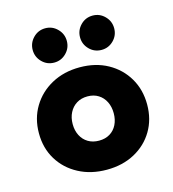

<svg xmlns="http://www.w3.org/2000/svg" viewBox="-97 -695 709 787"><g transform="rotate(-15 258.0 -301.0)"><path d="M260.7 12Q193.6 12 141.4 -15.8Q89.1 -43.5 59.4 -92.3Q29.7 -141.1 29.7 -204Q29.7 -266.9 59.4 -316.2Q89.1 -365.6 141.4 -394.1Q193.6 -422.5 260.7 -422.5Q327.9 -422.5 379.3 -394.1Q430.7 -365.6 459.8 -316.2Q488.9 -266.9 488.9 -204Q488.9 -141.1 459.8 -92.3Q430.7 -43.5 379.3 -15.8Q327.9 12 260.7 12ZM260.7 -111.4Q287.4 -111.4 306.7 -123.2Q326.1 -134.9 336.7 -156.1Q347.3 -177.4 347.3 -204.7Q347.3 -232.1 336.7 -253.4Q326.1 -274.8 306.7 -286.9Q287.4 -299.1 260.7 -299.1Q234.1 -299.1 214.5 -286.9Q194.9 -274.8 184 -253.4Q173.1 -232.1 173.1 -204.7Q173.1 -177.4 184 -156.1Q194.9 -134.9 214.5 -123.2Q234.1 -111.4 260.7 -111.4ZM165.9 -613.6Q195.8 -613.6 217 -592.1Q238.3 -570.6 238.3 -540.6Q238.3 -510.6 217 -489.3Q195.8 -468 165.9 -468Q135.6 -468 114.5 -489.4Q93.4 -510.9 93.4 -540.6Q93.4 -570.4 114.5 -592Q135.6 -613.6 165.9 -613.6ZM366.9 -613.6Q396.7 -613.6 418 -592.1Q439.2 -570.6 439.2 -540.6Q439.2 -510.6 418 -489.3Q396.7 -468 366.9 -468Q336.5 -468 315.4 -489.4Q294.3 -510.9 294.3 -540.6Q294.3 -570.4 315.4 -592Q336.5 -613.6 366.9 -613.6Z"/></g></svg>

Font: League Spartan Extralight
Style: Regular
Weight: 200
Foundry: The League of Moveable Type
Version: Version 2.300; ttfautohint (v1.8.3)